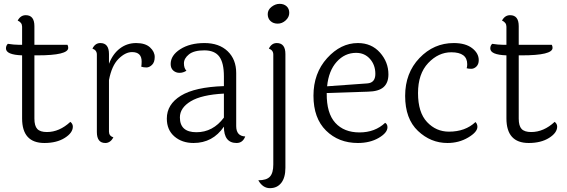

<svg xmlns="http://www.w3.org/2000/svg" viewBox="-20 -736 2948 999"><path d="M159 -448V-119Q159 -81 174 -65Q189 -49 224 -49Q289 -49 346 -102Q359 -92 359 -77Q359 -45 317 -18.5Q275 8 211 8Q95 8 95 -120V-448Q11 -451 11 -484Q11 -499 21 -508Q53 -503 76 -503H95V-597Q95 -619 72 -629Q87 -657 114 -657Q159 -657 159 -600V-503H331Q335 -496 335 -487Q335 -448 174 -448Z M547 -455V-404Q567 -456 604 -484Q641 -512 688.5 -512Q736 -512 760.5 -489.5Q785 -467 785 -439.5Q785 -412 771 -398.5Q757 -385 742 -385Q727 -385 715 -389Q717 -399 717 -416Q717 -465 667 -465Q632 -465 596.5 -429.5Q561 -394 547 -319V-51Q547 -29 570 -21Q554 8 528 8Q484 8 484 -49V-452Q484 -475 461 -483Q475 -512 502 -512Q547 -512 547 -455Z M916 -125Q916 -48 1002 -48Q1088 -48 1145 -124V-249Q1029 -243 972.5 -209Q916 -175 916 -125ZM1209 -356V-80Q1209 -28 1256 -26Q1243 8 1211 8Q1145 8 1145 -77Q1087 8 987 8Q927 8 887.5 -26Q848 -60 848 -119Q848 -193 921 -238Q994 -283 1145 -288V-339Q1145 -409 1121 -441.5Q1097 -474 1043 -474Q989 -474 963 -453Q937 -432 937 -406.5Q937 -381 950 -368Q933 -357 914 -357Q895 -357 881.5 -369Q868 -381 868 -403Q868 -448 918 -480Q968 -512 1044 -512Q1120 -512 1164.5 -469.5Q1209 -427 1209 -356Z M1465 -455V137Q1465 188 1443.5 215.5Q1422 243 1384.5 243Q1347 243 1324 202Q1367 202 1384.5 183Q1402 164 1402 120V-452Q1402 -475 1379 -483Q1393 -512 1420 -512Q1465 -512 1465 -455ZM1435 -716Q1457 -716 1471 -703.5Q1485 -691 1485 -669Q1485 -647 1466.5 -630Q1448 -613 1425 -613Q1402 -613 1387.5 -626.5Q1373 -640 1373 -662.5Q1373 -685 1393 -700.5Q1413 -716 1435 -716Z M1891 -302Q1933 -305 1933 -351.5Q1933 -398 1905 -429.5Q1877 -461 1833 -461Q1774 -461 1732 -414.5Q1690 -368 1682 -287ZM1984 -97Q1996 -90 1996 -74Q1996 -45 1950.5 -18.5Q1905 8 1842 8Q1742 8 1676.5 -56.5Q1611 -121 1611 -238Q1611 -355 1682 -433.5Q1753 -512 1842 -512Q1913 -512 1957 -462.5Q2001 -413 2001 -349Q2001 -305 1975.5 -282.5Q1950 -260 1894 -259L1680 -252V-250Q1679 -147 1724.5 -97Q1770 -47 1850.5 -47Q1931 -47 1984 -97Z M2471 -423Q2471 -402 2459 -390Q2447 -378 2432 -378Q2417 -378 2408 -381Q2411 -388 2411 -402Q2411 -464 2328 -464Q2261 -464 2208 -408Q2155 -352 2155 -251.5Q2155 -151 2202 -101Q2249 -51 2316 -51Q2401 -51 2454 -101Q2464 -91 2464 -76Q2464 -49 2416 -20.5Q2368 8 2308 8Q2221 8 2154.5 -55Q2088 -118 2088 -237Q2088 -356 2162.5 -434Q2237 -512 2341 -512Q2402 -512 2436.5 -485.5Q2471 -459 2471 -423Z M2679 -448V-119Q2679 -81 2694 -65Q2709 -49 2744 -49Q2809 -49 2866 -102Q2879 -92 2879 -77Q2879 -45 2837 -18.5Q2795 8 2731 8Q2615 8 2615 -120V-448Q2531 -451 2531 -484Q2531 -499 2541 -508Q2573 -503 2596 -503H2615V-597Q2615 -619 2592 -629Q2607 -657 2634 -657Q2679 -657 2679 -600V-503H2851Q2855 -496 2855 -487Q2855 -448 2694 -448Z"/></svg>

Font: Laila Light
Style: Regular
Weight: 300
Designer: Hitesh Malaviya
Foundry: Indian Type Foundry
Version: Version 1.302;PS 1.0;hotconv 1.0.78;makeotf.lib2.5.61930; tt